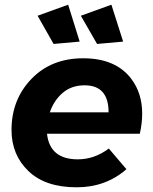

<svg xmlns="http://www.w3.org/2000/svg" viewBox="-20 -791 651 817"><path d="M208 -604 140 -724 270 -771 319 -614ZM393 -604 324 -724 454 -771 504 -614ZM306 6Q173 6 101 -63Q29 -132 29 -238Q29 -367 113.5 -455Q198 -543 334 -543Q473 -543 539 -455Q585 -394 585 -308Q585 -266 575 -222H180Q192 -113 311 -113Q382 -113 443 -159L518 -71Q430 6 306 6ZM442 -313Q442 -428 340 -428Q284.5 -428 247 -396Q209.5 -364 192 -313Z"/></svg>

Font: Argentum Sans SemiBold
Style: Italic
Weight: 600
Italic angle: -11°
Designer: Julieta Ulanovsky (font), Cristiano Sobral (main changes and remaster)
Foundry: Julieta Ulanovsky (font), Cristiano Sobral (main changes and remaster)
Version: Version 2.007;June 15, 2022;FontCreator 14.0.0.2814 64-bit; 